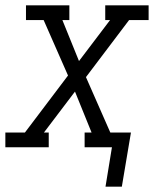

<svg xmlns="http://www.w3.org/2000/svg" viewBox="-50 -550 575 717"><path d="M344 147 368 0H266V-55H292L230 -208L114 -55H132V0H-30V-55H43L204 -268L113 -475H47V-530H209V-475H183L245 -322L361 -475H343V-530H505V-475H432L271 -262L362 -55H439L405 147Z"/></svg>

Font: Iosevka Slab Light Oblique
Style: Regular
Weight: 300
Italic angle: -9°
Monospace: yes
Designer: Belleve Invis
Foundry: Belleve Invis
Version: Version 11.1.1; ttfautohint (v1.8.3)